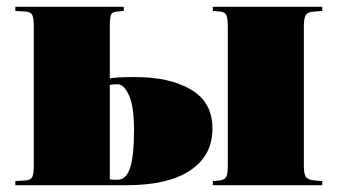

<svg xmlns="http://www.w3.org/2000/svg" viewBox="-20 -543 990 563"><path d="M25 0V-12L56 -14Q69 -15 74 -23Q79 -31 79 -57V-466Q79 -492 74 -500Q69 -508 56 -509L25 -511V-523H343V-511L322 -509Q309 -508 305.5 -499.5Q302 -491 302 -465V-313Q311 -315 328.5 -316Q346 -317 378 -317Q478 -317 540.5 -280Q603 -243 603 -166Q603 -87 538 -43.5Q473 0 353 0ZM604 0V-12L625 -14Q639 -16 643.5 -24.5Q648 -33 648 -58V-465Q648 -490 643.5 -499Q639 -508 625 -509L604 -511V-523H925V-511L901 -509Q883 -508 877 -499.5Q871 -491 871 -465V-58Q871 -32 877 -24Q883 -16 901 -14L925 -12V0ZM325 -16Q350 -16 361.5 -51Q373 -86 373 -162Q373 -232 358 -264Q343 -296 325 -296Q319 -296 313 -295.5Q307 -295 302 -294V-17Q309 -16 313.5 -16Q318 -16 325 -16Z"/></svg>

Font: Literata 72pt Black
Style: Regular
Weight: 900
Designer: Latin by Veronika Burian and Jose Scaglione. Greek by Irene Vlachou. Cyrillic by Vera Evstafieva.
Foundry: TypeTogether
Version: Version 3.002